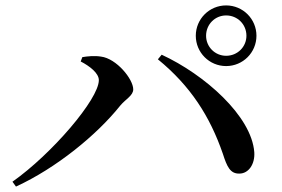

<svg xmlns="http://www.w3.org/2000/svg" viewBox="-20 -761 1040 709"><path d="M703 -629C703 -567 753 -517 815 -517C877 -517 927 -567 927 -629C927 -691 877 -741 815 -741C753 -741 703 -691 703 -629ZM741 -629C741 -671 774 -704 815 -704C857 -704 890 -671 890 -629C890 -588 857 -555 815 -555C774 -555 741 -588 741 -629ZM278 -534C311 -517 345 -491 345 -465C345 -395 171 -192 26 -90L39 -72C187 -140 337 -262 424 -371C444 -395 472 -408 472 -431C472 -469 410 -545 353 -552C329 -556 301 -553 284 -550ZM864 -120C898 -120 922 -155 919 -199C909 -333 735 -486 577 -559L563 -542C683 -444 755 -332 803 -193C818 -146 830 -119 864 -120Z"/></svg>

Font: Noto Serif CJK SC SemiBold
Style: Regular
Weight: 600
Designer: Ryoko NISHIZUKA 西塚涼子 (kana & ideographs); Frank Grießhammer (Latin, Greek & Cyrillic); Wenlong ZHANG 张文龙 (bopomofo); San
Foundry: Adobe
Version: Version 2.001;hotconv 1.1.0;makeotfexe 2.6.0